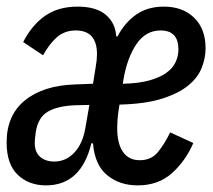

<svg xmlns="http://www.w3.org/2000/svg" viewBox="-23 -548 643 580"><path d="M116 12Q64 12 30.5 -20Q-3 -52 -3 -118Q-3 -200 52.5 -245Q108 -290 205 -293L258 -295L266 -345Q268 -356 269 -366Q270 -376 270 -384Q270 -456 206 -456Q173 -456 150 -436.5Q127 -417 107 -381L47 -421Q73 -472 113 -500Q153 -528 211 -528Q268 -528 297 -503Q326 -478 328 -438H332Q354 -480 388.5 -504Q423 -528 472 -528Q529 -528 563.5 -494.5Q598 -461 598 -402Q598 -373 586.5 -343.5Q575 -314 546 -290Q517 -266 466.5 -250Q416 -234 338 -232L335 -213Q333 -199 332 -185.5Q331 -172 331 -162Q331 -114 348.5 -89Q366 -64 399 -64Q434 -64 454 -88.5Q474 -113 491 -148L561 -116Q537 -61 496 -24.5Q455 12 393 12Q338 12 300.5 -19Q263 -50 258 -115H253Q222 12 116 12ZM141 -60Q176 -60 201.5 -87Q227 -114 235 -162L247 -231L203 -230Q152 -228 122 -211Q92 -194 85 -149Q83 -135 82.5 -127.5Q82 -120 82 -116Q82 -88 98.5 -74Q115 -60 141 -60ZM462 -456Q417 -456 389 -414.5Q361 -373 350 -308L348 -295Q396 -296 428 -305Q460 -314 479.5 -328Q499 -342 507.5 -360.5Q516 -379 516 -399Q516 -456 462 -456Z"/></svg>

Font: IBM Plex Mono Medm
Style: Italic
Weight: 500
Italic angle: -9°
Monospace: yes
Designer: Mike Abbink, Paul van der Laan, Pieter van Rosmalen
Foundry: Bold Monday
Version: Version 2.3